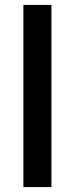

<svg xmlns="http://www.w3.org/2000/svg" viewBox="-20 -760 304 780"><path d="M189 -740V0H75V-740Z"/></svg>

Font: Poppins Cyr Med
Style: Regular
Weight: 500
Designer: Ninad Kale (Devanagari), Jonny Pinhorn (Latin)
Foundry: Indian Type Foundry
Version: 4.004